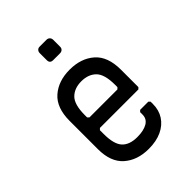

<svg xmlns="http://www.w3.org/2000/svg" viewBox="-210 -813 932 932"><g transform="rotate(-45 256.0 -347.0)"><path d="M256 16Q178 16 129 -27Q80 -70 80 -158V-352Q80 -442 129 -485Q178 -528 256 -528Q334 -528 383 -485Q432 -442 432 -352V-232L424 -224H160L152 -216V-190Q152 -120 178 -92Q204 -64 257 -64Q301 -64 326.5 -79Q352 -94 352 -124V-140L360 -148H416L424 -140V-124Q424 -82 403.5 -50.5Q383 -19 345.5 -1.5Q308 16 256 16ZM160 -296H352L360 -304V-320Q360 -392 332 -420Q304 -448 256 -448Q208 -448 180 -420Q152 -392 152 -320V-304ZM232 -617Q210 -617 210 -639V-687Q210 -697 216 -703.5Q222 -710 232 -710H279Q289 -710 295.5 -703.5Q302 -697 302 -687V-639Q302 -629 295.5 -623Q289 -617 279 -617Z"/></g></svg>

Font: Hasubi Mono
Style: Regular
Weight: 400
Designer: Eli Heuer
Foundry: Eli Heuer
Version: Version 1.000